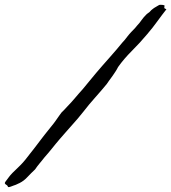

<svg xmlns="http://www.w3.org/2000/svg" viewBox="-110 -762 709 795"><path d="M571.3 -727.5 579.1 -723.6Q569.8 -711.9 560.5 -699.5Q551.3 -687 541.5 -673.8Q532.2 -660.6 521.7 -647.5Q511.2 -634.3 500 -621.1Q470.7 -585.9 436.5 -551.8Q402.8 -518.1 378.9 -484.4Q376.5 -479.5 373.8 -474.9Q371.1 -470.2 368.2 -465.8L356.4 -448.2Q344.2 -432.1 340.8 -426.8Q336.4 -419.4 332 -414.1Q320.8 -400.4 308.8 -386.5Q296.9 -372.6 284.2 -358.4Q271.5 -344.2 259.5 -329.8Q247.6 -315.4 236.3 -300.8Q212.9 -271 187.5 -243.2Q174.8 -229 162.4 -214.8Q149.9 -200.7 137.7 -186.5Q129.4 -176.8 121.3 -167Q113.3 -157.2 105.5 -147.5Q97.7 -137.7 89.8 -128.4Q82 -119.1 74.2 -110.4Q68.8 -103.5 63.7 -97.2Q58.6 -90.8 53.2 -84.5Q43.5 -72.8 35.2 -60.5Q27.3 -53.2 19.5 -45.4Q11.7 -37.6 3.9 -29.3Q-10.7 -13.2 -29.3 -3.9Q-31.7 -2.9 -34.4 -1.7Q-37.1 -0.5 -40 1Q-43 2.4 -46.1 3.7Q-49.3 4.9 -52.7 5.9Q-57.6 7.8 -65.4 10.7Q-73.2 13.7 -76.2 12.7Q-79.6 5.4 -82 4.4Q-84 3.4 -85.9 2Q-90.8 -1.5 -89.8 -5.4Q-89.4 -7.8 -80.1 -19.5Q-78.1 -22 -76.4 -24.4Q-74.7 -26.9 -73.2 -28.8Q-70.3 -33.2 -67.4 -36.1Q-59.1 -45.9 -46.9 -57.1Q-41.5 -62.5 -36.1 -67.6Q-30.8 -72.8 -25.4 -78.1Q-14.6 -88.9 -4.4 -101.6Q5.9 -114.3 14.6 -126Q22.5 -135.7 30 -145.5Q37.6 -155.3 44.9 -165Q52.2 -174.8 60.3 -185.3Q68.4 -195.8 77.1 -207L112.3 -251Q116.2 -256.3 120.4 -262Q124.5 -267.6 128.4 -273.4Q132.3 -279.3 136.5 -284.9Q140.6 -290.5 144.5 -295.9Q155.8 -306.6 168 -320.3Q176.3 -328.6 184.6 -337.9Q192.9 -347.2 201.2 -356.9Q209.5 -366.7 217.3 -375.7Q225.1 -384.8 232.4 -392.6L259.8 -425.8Q266.6 -434.1 273.7 -442.6Q280.8 -451.2 288.1 -460Q301.3 -475.6 315.2 -491.5Q329.1 -507.3 343.8 -523.9Q358.4 -540.5 372.1 -556.4Q385.7 -572.3 398.4 -587.9Q405.3 -594.7 412.6 -604.5Q416 -608.9 419.2 -613Q422.4 -617.2 425.8 -621.1Q429.7 -625.5 433.8 -629.9Q438 -634.3 441.9 -638.2Q451.2 -647.5 457 -655.3Q468.3 -667 476.1 -678.7Q483.4 -689.5 497.1 -703.1Q498 -704.1 502 -707Q503.4 -708 505.1 -709.2Q506.8 -710.4 508.8 -711.9L516.1 -719.7Q520 -723.6 523.4 -725.6Q525.4 -727.5 528.8 -729.5L537.1 -734.4Q544.4 -738.8 546.9 -740.2Q549.3 -742.2 554.7 -742.2Q557.6 -742.2 563 -741.7Q568.4 -741.2 570.3 -740.2Q572.3 -738.3 570.8 -734.9Q569.3 -731 571.3 -727.5Z"/></svg>

Font: Taprom
Style: Regular
Weight: 400
Designer: Danh Hong
Version: Version 8.002; ttfautohint (v1.8.3)